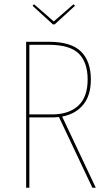

<svg xmlns="http://www.w3.org/2000/svg" viewBox="-20 -876 506 896"><path d="M411 0 255 -330Q235 -328 224 -328H117V0H102V-681H208Q312 -681 358 -635.5Q404 -590 404 -505Q404 -431 368.5 -387.5Q333 -344 270 -332L427 0ZM389 -505Q389 -585 347.5 -626Q306 -667 206 -667H117V-342H222Q301 -342 345 -382.5Q389 -423 389 -505ZM330 -849 235 -762H227L132 -849L139 -856L231 -776L323 -856Z"/></svg>

Font: Fira Sans Compressed Hair
Style: Regular
Weight: 100
Width: 1
Designer: bBox Type GmbH & Carrois Corporate GbR & Edenspiekermann AG
Foundry: bBox Type GmbH & Carrois Corporate GbR & Edenspiekermann AG
Version: Version 4.301